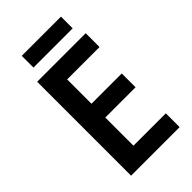

<svg xmlns="http://www.w3.org/2000/svg" viewBox="-262 -952 1032 1032"><g transform="rotate(-45 254.5 -435.5)"><path d="M454 0H85V-714H454V-609H208V-424H438V-319H208V-105H454ZM423 -871V-782H125V-871Z"/></g></svg>

Font: Noto Sans Telugu SemiCondensed SemiBold
Style: Regular
Weight: 600
Width: 4
Designer: Jelle Bosma - Monotype Design Team
Foundry: Monotype Imaging Inc.
Version: Version 2.005; ttfautohint (v1.8.4.7-5d5b)